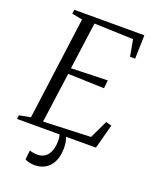

<svg xmlns="http://www.w3.org/2000/svg" viewBox="-180 -841 943 1168"><g transform="rotate(20 292.0 -257.5)"><path d="M-6 0 -3.5 -24.5 70 -38.5 158.5 -703.5 90.5 -716.5 94 -743H547.5L543.5 -590H510.5L491 -697.5L238 -706.5L196.5 -402L432.5 -409L427 -356.5L192.5 -364L148 -39L454.5 -51L510 -168L546.5 -158L504.5 0ZM284.5 -12.5 305.5 -10.5Q313 2.5 318 22Q323 41.5 323 67.5Q323 121.5 305.5 157.2Q288 193 258 210.5Q228 228 190.5 228Q171 228 153 223.8Q135 219.5 126.5 213.5L133 153Q139 156.5 153 159.2Q167 162 182.5 162Q228 162 251.2 129Q274.5 96 274.5 43Q275 25 272.2 12.2Q269.5 -0.5 265.5 -10.5Z"/></g></svg>

Font: Merriweather 96pt Light
Style: Italic
Weight: 300
Italic angle: -7.8°
Version: Version 2.101